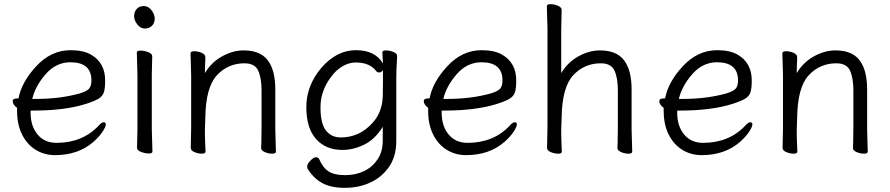

<svg xmlns="http://www.w3.org/2000/svg" viewBox="-20 -727 4276 922"><path d="M244 18Q193 18 151.5 -7.5Q110 -33 86 -81Q62 -129 62 -195V-209Q41 -225 41 -241Q41 -254 60 -254L69 -255Q84 -334 155 -410Q226 -486 319 -486Q381 -486 418 -464Q485 -425 485 -340Q485 -306 479.5 -286Q474 -266 454 -253.5Q434 -241 389 -227Q289 -196 140 -196H127V-186Q127 -121 160.5 -81Q194 -41 251 -41Q377 -41 455 -125Q468 -140 478 -140Q488 -140 488 -129.5Q488 -119 473.5 -96Q459 -73 429 -46Q356 18 244 18ZM135 -252H155Q267 -252 362 -278Q398 -289 408.5 -302Q419 -315 419 -341Q419 -428 318 -428Q249 -428 199 -370.5Q149 -313 135 -252Z M712 1Q712 10 694.5 10Q677 10 657.5 2.5Q638 -5 638 -17L640 -105V-368L637 -475Q637 -484 655 -484Q673 -484 692 -476.5Q711 -469 711 -457L709 -368V-105ZM707.5 -678Q723 -658 723 -637.5Q723 -617 710 -603.5Q697 -590 676 -590Q655 -590 639.5 -609.5Q624 -629 624 -649.5Q624 -670 636.5 -684Q649 -698 670.5 -698Q692 -698 707.5 -678Z M967 1Q967 11 949.5 11Q932 11 914 3.5Q896 -4 896 -17L898 -115V-364L895 -471Q895 -481 912.5 -481Q930 -481 948 -473.5Q966 -466 966 -453V-439Q964 -411 964 -376Q996 -429 1047.5 -457Q1099 -485 1150 -485Q1242 -485 1276 -422Q1302 -376 1302 -297V-105L1305 1Q1305 11 1287.5 11Q1270 11 1252 3.5Q1234 -4 1234 -16V-17Q1235 -25 1235 -44L1236 -115V-293Q1236 -352 1220 -387.5Q1204 -423 1154 -423Q1075 -423 1021.5 -365.5Q968 -308 966 -162Q965 -129 964 -105V-89Q964 -59 967 1Z M1458 85Q1455 80 1455 70.5Q1455 61 1470.5 44.5Q1486 28 1497.5 28Q1509 28 1513 38Q1531 79 1558.5 96.5Q1586 114 1637.5 114Q1689 114 1729.5 94Q1770 74 1794 37Q1818 0 1818 -51V-118Q1781 -58 1729 -32.5Q1677 -7 1624 -7Q1545 -7 1498 -59Q1451 -111 1451 -213Q1451 -315 1522 -400Q1596 -486 1689 -486Q1782 -486 1819 -422L1816 -475Q1816 -485 1833.5 -485Q1851 -485 1869 -477.5Q1887 -470 1887 -458V-457Q1883 -381 1883 -358V-50Q1883 23 1849 73Q1815 123 1759.5 149Q1704 175 1636 175Q1568 175 1526.5 151.5Q1485 128 1458 85ZM1616 -67Q1707 -67 1770 -138Q1815 -188 1818 -263Q1819 -290 1819 -324V-390Q1811 -379 1801.5 -379Q1792 -379 1787 -385Q1756 -427 1688 -427Q1656 -427 1624.5 -408.5Q1593 -390 1570 -358Q1519 -291 1519 -212Q1519 -133 1545.5 -100Q1572 -67 1616 -67Z M2218 18Q2167 18 2125.5 -7.5Q2084 -33 2060 -81Q2036 -129 2036 -195V-209Q2015 -225 2015 -241Q2015 -254 2034 -254L2043 -255Q2058 -334 2129 -410Q2200 -486 2293 -486Q2355 -486 2392 -464Q2459 -425 2459 -340Q2459 -306 2453.5 -286Q2448 -266 2428 -253.5Q2408 -241 2363 -227Q2263 -196 2114 -196H2101V-186Q2101 -121 2134.5 -81Q2168 -41 2225 -41Q2351 -41 2429 -125Q2442 -140 2452 -140Q2462 -140 2462 -129.5Q2462 -119 2447.5 -96Q2433 -73 2403 -46Q2330 18 2218 18ZM2109 -252H2129Q2241 -252 2336 -278Q2372 -289 2382.5 -302Q2393 -315 2393 -341Q2393 -428 2292 -428Q2223 -428 2173 -370.5Q2123 -313 2109 -252Z M2678 1Q2678 11 2660.5 11Q2643 11 2625 3.5Q2607 -4 2607 -17L2609 -115V-590L2606 -697Q2606 -707 2623.5 -707Q2641 -707 2659 -699.5Q2677 -692 2677 -679L2675 -580V-376Q2707 -429 2758.5 -457Q2810 -485 2861 -485Q2953 -485 2987 -422Q3013 -376 3013 -297V-105L3016 1Q3016 11 2998.5 11Q2981 11 2963 3.5Q2945 -4 2945 -16V-17Q2946 -25 2946 -44L2947 -115V-293Q2947 -352 2931 -387.5Q2915 -423 2865 -423Q2786 -423 2732.5 -365.5Q2679 -308 2677 -162Q2676 -129 2675 -105V-89Q2675 -59 2678 1Z M3349 18Q3298 18 3256.5 -7.5Q3215 -33 3191 -81Q3167 -129 3167 -195V-209Q3146 -225 3146 -241Q3146 -254 3165 -254L3174 -255Q3189 -334 3260 -410Q3331 -486 3424 -486Q3486 -486 3523 -464Q3590 -425 3590 -340Q3590 -306 3584.5 -286Q3579 -266 3559 -253.5Q3539 -241 3494 -227Q3394 -196 3245 -196H3232V-186Q3232 -121 3265.5 -81Q3299 -41 3356 -41Q3482 -41 3560 -125Q3573 -140 3583 -140Q3593 -140 3593 -129.5Q3593 -119 3578.5 -96Q3564 -73 3534 -46Q3461 18 3349 18ZM3240 -252H3260Q3372 -252 3467 -278Q3503 -289 3513.5 -302Q3524 -315 3524 -341Q3524 -428 3423 -428Q3354 -428 3304 -370.5Q3254 -313 3240 -252Z M3809 1Q3809 11 3791.5 11Q3774 11 3756 3.5Q3738 -4 3738 -17L3740 -115V-364L3737 -471Q3737 -481 3754.5 -481Q3772 -481 3790 -473.5Q3808 -466 3808 -453V-439Q3806 -411 3806 -376Q3838 -429 3889.5 -457Q3941 -485 3992 -485Q4084 -485 4118 -422Q4144 -376 4144 -297V-105L4147 1Q4147 11 4129.5 11Q4112 11 4094 3.5Q4076 -4 4076 -16V-17Q4077 -25 4077 -44L4078 -115V-293Q4078 -352 4062 -387.5Q4046 -423 3996 -423Q3917 -423 3863.5 -365.5Q3810 -308 3808 -162Q3807 -129 3806 -105V-89Q3806 -59 3809 1Z"/></svg>

Font: LXGW WenKai TC
Style: Regular
Weight: 400
Designer: LXGW / Fontworks Inc.
Foundry: LXGW / Fontworks Inc.
Version: Version 1.330